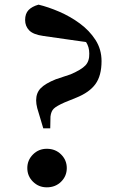

<svg xmlns="http://www.w3.org/2000/svg" viewBox="-20 -782 513 817"><path d="M179.2 15.1Q144.5 15.1 120.4 -8.8Q96.2 -32.7 96.2 -66.9Q96.2 -100.6 120.4 -124.8Q144.5 -148.9 179.2 -148.9Q215.8 -148.9 240 -124.8Q264.2 -100.6 264.2 -66.9Q264.2 -32.7 240 -8.8Q215.8 15.1 179.2 15.1ZM412.1 -522Q412.1 -460 386.2 -424.3Q360.4 -388.7 304.2 -366.2L254.9 -346.2Q220.7 -331.1 209 -319.8Q197.3 -308.6 194.8 -286.1L193.8 -235.8H164.1L151.9 -276.9Q143.1 -304.2 138.4 -322Q133.8 -339.8 133.8 -355Q133.8 -386.7 153.3 -406.7Q172.9 -426.8 217.8 -444.8L280.8 -465.8Q326.2 -485.4 343.5 -503.7Q360.8 -522 359.9 -554.2Q359.9 -582 346.2 -603L165 -628.9Q121.6 -634.8 104.2 -652.8Q86.9 -670.9 86.9 -696.8Q86.9 -724.1 101.6 -739.3Q116.2 -754.4 144 -762.2Q185.1 -752.4 231.7 -732.4Q278.3 -712.4 319.3 -682.4Q360.4 -652.3 386.2 -612.3Q412.1 -572.3 412.1 -522Z"/></svg>

Font: Source Han Serif TW
Style: Bold
Weight: 700
Designer: Ryoko NISHIZUKA Ë•øÂ°öÊ∂ºÂ≠ê (kana & ideographs); Frank Grie√ühammer (Latin, Greek & Cyrillic); Wenlong ZHANG Âº†ÊñáÈæô 
Foundry: Adobe
Version: Version 2.003;hotconv 1.1.1;makeotfexe 2.6.0